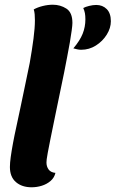

<svg xmlns="http://www.w3.org/2000/svg" viewBox="-20 -774 490 814"><path d="M324 -563Q315 -563 307 -565Q299 -567 291 -569Q319 -602 330.5 -631Q342 -660 342 -692Q342 -707 340 -718Q338 -729 333 -740Q342 -745 358 -749Q374 -753 388 -753Q415 -753 432.5 -735.5Q450 -718 450 -684Q450 -655 432.5 -627Q415 -599 386.5 -581Q358 -563 324 -563ZM114 20Q73 20 47.5 -2Q22 -24 22 -66Q22 -83 25.5 -108.5Q29 -134 35 -166.5Q41 -199 49.5 -237.5Q58 -276 67 -319.5Q76 -363 86 -410.5Q96 -458 106 -507Q116 -564 122 -610Q128 -656 128 -688Q128 -702 127 -713.5Q126 -725 123 -734Q139 -743 161 -748.5Q183 -754 204 -754Q236 -754 261.5 -737.5Q287 -721 287 -677Q287 -667 284 -645Q281 -623 276 -593.5Q271 -564 264.5 -531.5Q258 -499 252 -467Q230 -361 216 -293Q202 -225 194 -185.5Q186 -146 182.5 -126.5Q179 -107 178 -99Q177 -91 177 -85Q177 -68 186 -55.5Q195 -43 215 -41Q210 -20 194 -6.5Q178 7 157 13.5Q136 20 114 20Z"/></svg>

Font: Sansita Swashed Light SemiBold
Style: Regular
Weight: 600
Version: Version 1.003